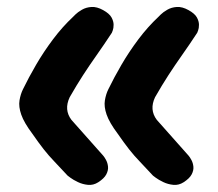

<svg xmlns="http://www.w3.org/2000/svg" viewBox="-20 -592 627 551"><path d="M507 -69Q493 -60 477.5 -61.5Q462 -63 448.5 -69.5Q435 -76 427 -82Q419 -88 419 -88Q398 -111 381.5 -128Q365 -145 350.5 -163.5Q336 -182 318 -208Q294 -240 286 -263Q278 -286 281 -304Q284 -322 291 -336Q307 -369 328.5 -406Q350 -443 377 -479Q404 -515 435 -544Q435 -544 441.5 -550.5Q448 -557 460 -564Q472 -571 487.5 -572Q503 -573 521 -563Q539 -553 545 -542Q551 -531 551 -521Q551 -511 548.5 -504.5Q546 -498 546 -498Q523 -463 502.5 -434Q482 -405 463.5 -376.5Q445 -348 425 -313Q408 -277 430 -248L517 -150Q517 -150 521 -145.5Q525 -141 529.5 -132.5Q534 -124 535 -113.5Q536 -103 530 -91.5Q524 -80 507 -69ZM262 -69Q248 -60 232.5 -61.5Q217 -63 203.5 -69.5Q190 -76 182 -82Q174 -88 174 -88Q153 -111 136.5 -128Q120 -145 105.5 -163.5Q91 -182 73 -208Q49 -240 41 -263Q33 -286 36 -304Q39 -322 46 -336Q62 -369 83.5 -406Q105 -443 132 -479Q159 -515 190 -544Q190 -544 196.5 -550.5Q203 -557 215 -564Q227 -571 242.5 -572Q258 -573 276 -563Q294 -553 300 -542Q306 -531 306 -521Q306 -511 303.5 -504.5Q301 -498 301 -498Q278 -463 257.5 -434Q237 -405 218.5 -376.5Q200 -348 180 -313Q163 -277 185 -248L272 -150Q272 -150 276 -145.5Q280 -141 284.5 -132.5Q289 -124 290 -113.5Q291 -103 285 -91.5Q279 -80 262 -69Z"/></svg>

Font: Sour Gummy Black
Style: Bold
Weight: 700
Version: Version 1.000